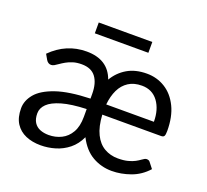

<svg xmlns="http://www.w3.org/2000/svg" viewBox="-118 -817 1041 967"><g transform="rotate(20 402.5 -333.0)"><path d="M189.5 8Q144.5 8 109.5 -7Q74.5 -22 54.2 -53.2Q34 -84.5 34 -134Q34 -175 64.2 -211.5Q94.5 -248 163.2 -271.8Q232 -295.5 346 -299V-324Q346 -381.5 321.8 -414Q297.5 -446.5 246 -446.5Q219.5 -446.5 199.5 -440.2Q179.5 -434 164.2 -425.2Q149 -416.5 137 -408Q126.5 -400.5 117.8 -395.5Q109 -390.5 101 -390.5Q84.5 -390.5 74.5 -407L58.5 -435Q139 -515.5 247.5 -515.5Q362.5 -515.5 397 -419.5Q423 -463.5 466.2 -489Q509.5 -514.5 571 -514.5Q625 -514.5 669 -487.2Q713 -460 739 -407Q765 -354 765 -278Q765 -258 761 -250.8Q757 -243.5 744.5 -243.5H429.5Q433 -180.5 452.8 -140.5Q472.5 -100.5 505 -81.8Q537.5 -63 578 -63Q609.5 -63 631.2 -68.8Q653 -74.5 667.8 -82.5Q682.5 -90.5 692.5 -98Q699.5 -103 705.2 -106.2Q711 -109.5 716.5 -109.5Q729.5 -109.5 735 -101L758.5 -71Q721.5 -29.5 670.8 -11.2Q620 7 570 7Q514 7 466.5 -20.2Q419 -47.5 388.5 -107.5Q369.5 -66 337.8 -40.5Q306 -15 267.5 -3.5Q229 8 189.5 8ZM210 -54.5Q246.5 -54.5 277.5 -69.8Q308.5 -85 327.2 -117.5Q346 -150 346 -201.5V-243Q265 -240 215 -225.5Q165 -211 142.2 -188.5Q119.5 -166 119.5 -138Q119.5 -108 131.2 -89.5Q143 -71 163.5 -62.8Q184 -54.5 210 -54.5ZM686 -298.5Q686 -364 655 -406.5Q623.5 -449 568 -449Q525.5 -449 496.5 -430.2Q467.5 -411.5 451.2 -377.8Q435 -344 430.5 -298.5ZM541 -615.5H254V-673.5H541Z"/></g></svg>

Font: Verano Sans
Style: Regular
Weight: 400
Designer: Lukasz Dziedzic with Adam Twardoch and Botio Nikoltchev
Foundry: tyPoland Lukasz Dziedzic
Version: Version 3.001;December 28, 2019;FontCreator 12.0.0.2547 64-b